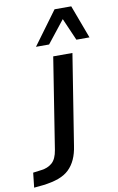

<svg xmlns="http://www.w3.org/2000/svg" viewBox="-217 -805 646 1053"><g transform="rotate(-10 106.0 -279.0)"><path d="M-115 193 -106 111 -60 105Q-24 101 0.5 80Q25 59 33 9L113 -498H220L140 5Q134 47 119.5 79Q105 111 81.5 133.5Q58 156 22 169Q-14 182 -64 188ZM29 -566 165 -751H258L327 -566H254L200 -690L102 -566Z"/></g></svg>

Font: Nunito Sans 7pt SemiCondensed SemiBold
Style: Italic
Weight: 600
Width: 4
Italic angle: -9°
Designer: Vernon Adams
Foundry: Vernon Adams
Version: Version 3.101;gftools[0.9.27]